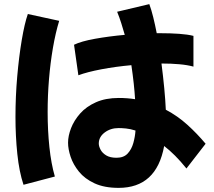

<svg xmlns="http://www.w3.org/2000/svg" viewBox="-20 -853 1040 931"><path d="M555 58Q486 58 438.5 36Q391 14 363 -20.5Q335 -55 322.5 -92.5Q310 -130 310 -161Q310 -194 324.5 -231.5Q339 -269 368.5 -302.5Q398 -336 445 -357Q492 -378 556 -378Q597 -378 635 -372Q633 -406 628.5 -448Q624 -490 617 -537Q540 -530 471.5 -517Q403 -504 360 -488L339 -636Q374 -653 441 -665Q508 -677 585 -684Q577 -712 568 -740.5Q559 -769 548 -796L704 -833Q714 -806 723 -769.5Q732 -733 740 -692H757Q807 -692 849 -689Q891 -686 918 -679V-530Q889 -538 849.5 -541.5Q810 -545 765 -545H763Q771 -483 776.5 -425Q782 -367 784 -321Q841 -291 888.5 -248Q936 -205 977 -156L884 -36Q856 -71 829 -98Q802 -125 776 -145Q739 58 555 58ZM94 43Q73 -20 64 -106.5Q55 -193 55 -286Q55 -385 63.5 -482Q72 -579 85.5 -659Q99 -739 115 -785L267 -752Q249 -693 236.5 -620Q224 -547 217.5 -468Q211 -389 211 -310Q211 -221 219.5 -140Q228 -59 246 3ZM459 -157Q459 -144 467.5 -127.5Q476 -111 495 -99.5Q514 -88 545 -88Q580 -88 599 -108.5Q618 -129 626.5 -159.5Q635 -190 637 -220Q612 -228 591 -230Q570 -232 555 -232Q516 -232 487.5 -210.5Q459 -189 459 -157Z"/></svg>

Font: Mochiy Pop One
Style: Regular
Weight: 400
Designer: FONTDASU
Foundry: FONTDASU / Google Inc. / Adobe
Version: Version 2.000